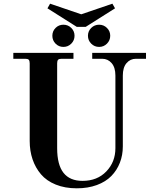

<svg xmlns="http://www.w3.org/2000/svg" viewBox="-20 -997 823 1035"><path d="M51.8 -711.9H376V-680.2H312Q298.3 -680.2 293.2 -674.8Q288.1 -669.4 288.1 -655.8V-198.2Q288.1 -108.9 322.3 -65.4Q356.4 -22 424.8 -22Q504.4 -22 553.2 -73Q602.1 -124 602.1 -198.2V-589.8Q602.1 -633.3 581.8 -656.7Q561.5 -680.2 530.8 -680.2H477.1V-711.9H767.1V-680.2H712.9Q682.1 -680.2 662.1 -656.7Q642.1 -633.3 642.1 -589.8V-208Q642.1 -160.6 626.2 -119.9Q610.4 -79.1 580.1 -48.1Q549.8 -17.1 502 0.5Q454.1 18.1 394 18.1Q330.1 18.1 280.5 -2Q231 -22 200.9 -57.4Q170.9 -92.8 155.5 -138.2Q140.1 -183.6 140.1 -236.8V-655.8Q140.1 -669.4 135 -674.8Q129.9 -680.2 116.2 -680.2H51.8ZM418 -919.9 585.9 -977.1 600.1 -952.1 441.9 -852.1H394L235.8 -952.1L250 -977.1ZM471.7 -846.4Q489.3 -863.8 514.2 -863.8Q539.1 -863.8 556.6 -846.4Q574.2 -829.1 574.2 -804.2Q574.2 -779.3 556.6 -761.7Q539.1 -744.1 514.2 -744.1Q489.3 -744.1 471.7 -761.7Q454.1 -779.3 454.1 -804.2Q454.1 -829.1 471.7 -846.4ZM279.5 -846.4Q296.9 -863.8 321.8 -863.8Q346.7 -863.8 364.3 -846.4Q381.8 -829.1 381.8 -804.2Q381.8 -779.3 364.3 -761.7Q346.7 -744.1 321.8 -744.1Q296.9 -744.1 279.5 -761.7Q262.2 -779.3 262.2 -804.2Q262.2 -829.1 279.5 -846.4Z"/></svg>

Font: Flanker Steampunk
Style: Bold
Weight: 700
Designer: Alexey Kryukov, Leonardo Di Lena
Foundry: Alexey Kryukov, Leonardo Di Lena
Version: 1.210